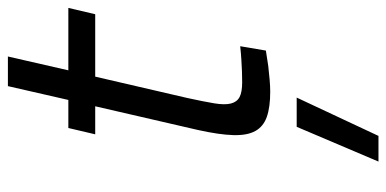

<svg xmlns="http://www.w3.org/2000/svg" viewBox="-266 -427 978 486"><g transform="rotate(-90 223.0 -184.0)"><path d="M272 -432 218 -199Q209 -158 204.5 -131Q200 -104 204 -88.5Q208 -73 220.5 -66.5Q233 -60 258 -60Q269 -60 284.5 -60.5Q300 -61 314 -62Q331 -63 349 -65L338 0Q318 3 299 6Q282 8 264.5 9.5Q247 11 234 11Q195 11 170.5 2.5Q146 -6 134.5 -26.5Q123 -47 124 -82.5Q125 -118 137 -172L197 -432H126L142 -500H213L248 -653H323L288 -500H446L430 -432ZM145 78H219L122 285H57Z"/></g></svg>

Font: Panefresco 400wt
Style: Italic
Weight: 400
Foundry: Campivisivi & Chank Co
Version: Version 1.001